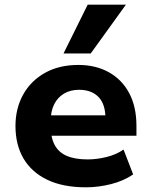

<svg xmlns="http://www.w3.org/2000/svg" viewBox="-20 -788 646 819"><path d="M347 11Q249 11 182 -21Q115 -53 80.5 -111.5Q46 -170 46 -251Q46 -325 78.5 -384Q111 -443 171.5 -477Q232 -511 314 -511Q388 -511 444 -480Q500 -449 531 -391Q562 -333 562 -251V-209H174V-296H443L430 -281Q430 -344 400 -374.5Q370 -405 317 -405Q281 -405 253.5 -389Q226 -373 211 -343Q196 -313 196 -269V-254Q196 -202 213 -170Q230 -138 265 -123Q300 -108 354 -108Q392 -108 433.5 -118Q475 -128 507 -150L548 -44Q507 -16 453 -2.5Q399 11 347 11ZM251 -560 354 -768H517L367 -560Z"/></svg>

Font: Nunito Sans 8pt ExtraBold
Style: Regular
Weight: 800
Version: Version 3.101;gftools[0.9.27]